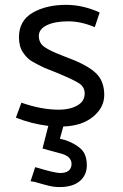

<svg xmlns="http://www.w3.org/2000/svg" viewBox="-20 -506 502 785"><path d="M238.8 11.2 225 61.2 245 66.2Q286.2 80 310.6 102.5Q335 125 335 170Q335 210 306.2 234.4Q277.5 258.8 223.8 258.8Q201.2 258.8 180.6 253.8Q160 248.8 121.2 237.5L105 235L123.8 177.5L137.5 181.2Q195 198.8 222.5 201.2Q245 202.5 258.8 193.1Q272.5 183.8 272.5 163.8Q272.5 131.2 222.5 120L153.8 101.2L177.5 8.8Q107.5 0 45 -25L67.5 -86.2Q148.8 -57.5 221.2 -57.5Q265 -57.5 295.6 -74.4Q326.2 -91.2 326.2 -123.8Q326.2 -150 303.8 -165Q281.2 -180 208.8 -210L161.2 -228.8Q130 -243.8 110 -255.6Q90 -267.5 73.8 -291.9Q57.5 -316.2 57.5 -353.8Q57.5 -421.2 113.1 -453.8Q168.8 -486.2 250 -486.2Q318.8 -486.2 387.5 -455L367.5 -395Q311.2 -418.8 258.8 -418.8Q205 -418.8 171.9 -403.1Q138.8 -387.5 138.8 -358.8Q138.8 -330 161.9 -313.8Q185 -297.5 241.2 -276.2L282.5 -260Q351.2 -231.2 378.8 -200Q406.2 -168.8 406.2 -117.5Q406.2 -66.2 360.6 -28.8Q315 8.8 238.8 11.2Z"/></svg>

Font: Cambay
Style: Regular
Weight: 400
Designer: Pooja Saxena
Foundry: Pooja Saxena
Version: Version 1.181;PS 001.181;hotconv 1.0.70;makeotf.lib2.5.58329